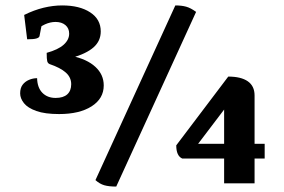

<svg xmlns="http://www.w3.org/2000/svg" viewBox="-20 -675 1047 707"><path d="M197.6 -255Q145.7 -255 114 -266.2Q82.2 -277.5 68.2 -295.1Q54.2 -312.8 54.2 -331.2Q54.2 -350.7 63.1 -362.7Q72.1 -374.7 86.7 -380.9Q101.3 -387.1 116.6 -387.1Q117.5 -352.2 136 -333.3Q154.6 -314.4 184.8 -314.4Q213 -314.4 227.6 -327.5Q242.2 -340.7 242.2 -365Q242.2 -390.1 222.3 -407.8Q202.3 -425.6 162.5 -439.1Q155.9 -442.1 153.9 -449.7Q151.9 -457.3 151.9 -480.4Q194.1 -492.1 214.4 -510.3Q234.7 -528.5 234.7 -551.1Q234.7 -570.8 221 -582.5Q207.2 -594.2 184.5 -594.2Q165.3 -594.2 145.7 -585.4Q126.1 -576.5 104.2 -556.2L136.9 -600.8L125.6 -542.4Q124.6 -536.4 114.4 -533.4Q104.1 -530.3 80 -530.3L69 -620Q105.3 -638 140.4 -646.5Q175.6 -655 208.8 -655Q273.2 -655 312.1 -629.5Q351 -604.1 351 -559.3Q351 -524.2 324.5 -500.7Q298.1 -477.3 243.5 -461.8L243.1 -469.3Q300.3 -457.4 331.1 -428.9Q362 -400.5 362 -360.4Q362 -312 317.4 -283.5Q272.8 -255 197.6 -255ZM408 12Q380.6 12 363.9 7.1Q347.2 2.3 331.5 -11.8L625.6 -655Q648.8 -655 665.4 -650.4Q682.1 -645.8 702.1 -631.2ZM805.3 0V-330.3L845.8 -324.9L689.2 -118.7L661.1 -145.4H954.6V-91.2H651.2Q629 -100.8 629 -139.8L820.5 -393Q867.5 -393 892.5 -375.6Q917.4 -358.2 917.4 -323.6V0Z"/></svg>

Font: Pitagon Serif
Style: Regular
Weight: 400
Designer: Travis Tran
Foundry: Pitagon
Version: Version 1.000;gftools[0.9.26]